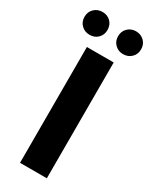

<svg xmlns="http://www.w3.org/2000/svg" viewBox="-236 -953 801 1005"><g transform="rotate(30 164.0 -450.0)"><path d="M83 -700H245V0H83ZM196 -831Q196 -861 216 -880.5Q236 -900 265 -900Q295 -900 315 -880.5Q335 -861 335 -831Q335 -801 315 -781.5Q295 -762 265 -762Q236 -762 216 -781.5Q196 -801 196 -831ZM-7 -831Q-7 -861 13 -880.5Q33 -900 63 -900Q93 -900 112.5 -880.5Q132 -861 132 -831Q132 -801 112.5 -781.5Q93 -762 63 -762Q33 -762 13 -781.5Q-7 -801 -7 -831Z"/></g></svg>

Font: Chess Sans
Style: Bold
Weight: 700
Designer: Wolf Bōese
Foundry: Wolf Bōese
Version: Version 7.223